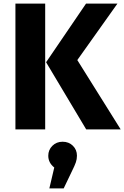

<svg xmlns="http://www.w3.org/2000/svg" viewBox="-20 -713 685 1058"><path d="M229 0H65V-693H229ZM406 -382 645 0H455L234 -370L454 -693H627ZM404 145Q404 164 398 181.5Q392 199 377 229L331 325H252L279 210Q246 184 246 145Q246 113 268.5 90.5Q291 68 325 68Q359 68 381.5 90Q404 112 404 145Z"/></svg>

Font: Statis Sans
Style: Bold
Weight: 700
Designer: bBox Type GmbH
Foundry: bBox Type GmbH
Version: Version 1.000